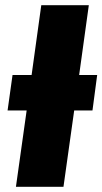

<svg xmlns="http://www.w3.org/2000/svg" viewBox="-20 -715 392 735"><path d="M334 -292H264L223 0H41L82 -292H9L28 -428H101L138 -695H320L283 -428H352Z"/></svg>

Font: Trujillo ExtraBold
Style: Italic
Weight: 800
Italic angle: -8°
Designer: Fira Sans original fonts by bBox Type GmbH, Carrois Corporate GbR, & Edenspiekermann AG / Changes by Cristiano Sobral
Foundry: Fira Sans original fonts by bBox Type GmbH, Carrois Corporate GbR, & Edenspiekermann AG / Changes by Cristiano Sobral
Version: Version 4.301;July 28, 2020;FontCreator 13.0.0.2655 64-bit